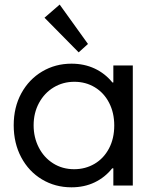

<svg xmlns="http://www.w3.org/2000/svg" viewBox="-20 -800 660 828"><path d="M468.8 -74.2H463.9Q433.1 -35.2 388.4 -13.7Q343.8 7.8 288.1 7.8Q217.8 7.8 160.9 -26.4Q104 -60.5 71.5 -121.6Q39.1 -182.6 39.1 -259.8Q39.1 -337.4 72 -397.7Q105 -458 161.9 -491.7Q218.8 -525.4 288.1 -525.4Q343.3 -525.4 388.2 -504.4Q433.1 -483.4 464.8 -444.3H468.8V-517.6H552.7V0H468.8ZM472.7 -258.8Q472.7 -314 450.4 -356.9Q428.2 -399.9 388.9 -423.6Q349.6 -447.3 300.8 -447.3Q251.5 -447.3 211.4 -423.1Q171.4 -398.9 148.2 -356Q125 -313 125 -259.8Q125 -207.5 147.2 -164.1Q169.4 -120.6 209.2 -95.5Q249 -70.3 299.8 -70.3Q348.1 -70.3 387.7 -93.5Q427.2 -116.7 450 -159.7Q472.7 -202.6 472.7 -258.8ZM171.9 -723.6 237.3 -780.3 359.4 -610.4 319.3 -574.2Z"/></svg>

Font: Reddit Sans Chocolate
Style: Regular
Weight: 400
Designer: Stephen Hutchings
Foundry: Reddit
Version: Version 1.013